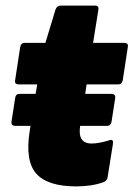

<svg xmlns="http://www.w3.org/2000/svg" viewBox="-20 -653 476 685"><path d="M35 -204Q19 -204 21 -219L34 -303Q36 -318 49 -318H107L113 -352H47Q31 -352 34 -367L52 -485Q55 -500 67 -500H142L178 -619Q184 -633 196 -633H319Q334 -633 331 -618L312 -500H423Q439 -500 436 -485L418 -367Q415 -352 403 -352H289L284 -318H377Q393 -318 391 -303L378 -219Q375 -204 363 -204H266Q256 -141 307 -141Q332 -141 368 -152Q386 -159 383 -140L364 -21Q362 -8 349 -3Q327 5 302 8.5Q277 12 252 12Q150 12 109.5 -33.5Q69 -79 86 -186L89 -204Z"/></svg>

Font: Sofia Sans ExtraBlack
Style: Italic
Weight: 1000
Italic angle: -9°
Designer: Botio Nikoltchev, Ani Petrova
Foundry: lettersoup
Version: Version 4.100; ttfautohint (v1.8.4.7-5d5b)